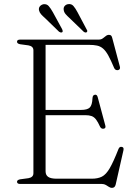

<svg xmlns="http://www.w3.org/2000/svg" viewBox="-20 -892 663 931"><path d="M178.5 -359H373Q403.5 -359 415.2 -370.5Q427 -382 428.5 -416Q429 -423 431.2 -427Q433.5 -431 439.5 -432.5Q450.5 -435 454 -420L490.5 -284Q492.5 -277.5 490.8 -273.2Q489 -269 483 -268Q477.5 -267 473 -269.2Q468.5 -271.5 465.5 -277Q455 -300.5 445.5 -312.8Q436 -325 424 -329.2Q412 -333.5 394.5 -333.5H178.5ZM62.5 -689.5Q62.5 -694.5 66 -697.2Q69.5 -700 77.5 -700H458.5Q470.5 -700 478.2 -705.8Q486 -711.5 493 -717.2Q500 -723 508.5 -723Q515 -723 518.8 -719.5Q522.5 -716 524.5 -707L561.5 -568Q563 -562 560.8 -557.8Q558.5 -553.5 552.5 -552Q546.5 -551 541.2 -553.5Q536 -556 533 -563.5Q517.5 -600.5 505.2 -622.8Q493 -645 480 -656.2Q467 -667.5 450.5 -671Q434 -674.5 410.5 -674.5H201V-61.5Q201 -43 213.8 -34.2Q226.5 -25.5 255 -25.5H424.5Q454.5 -25.5 474.2 -35.5Q494 -45.5 512 -76.2Q530 -107 554.5 -169.5Q557 -175.5 560.5 -178Q564 -180.5 569 -180Q575.5 -179.5 578 -175.2Q580.5 -171 578.5 -163L541 2.5Q539 11 534.5 15Q530 19 522.5 19Q515.5 19 508.2 14.2Q501 9.5 493 4.8Q485 0 474 0H77.5Q69.5 0 66 -3Q62.5 -6 62.5 -10.5Q62.5 -19.5 77.5 -22.5L118 -28Q129.5 -30 135.8 -36Q142 -42 142 -52V-648Q142 -658 135.8 -664Q129.5 -670 118 -672L77.5 -677.5Q62.5 -680.5 62.5 -689.5ZM236.5 -832.5 281.5 -750Q283.5 -746 284 -742.2Q284.5 -738.5 282 -736Q278 -733.5 274.2 -734.5Q270.5 -735.5 266.5 -738L197.5 -805Q187 -814 179.2 -822.8Q171.5 -831.5 169 -842.5Q167 -854 173.8 -861.8Q180.5 -869.5 191 -871.5Q206.5 -873.5 216.2 -862.5Q226 -851.5 236.5 -832.5ZM356 -832.5 400 -749.5Q403 -745.5 403.2 -742Q403.5 -738.5 400.5 -736Q397.5 -733.5 393.5 -734.5Q389.5 -735.5 386 -738L316.5 -805Q306 -814.5 298.2 -823.5Q290.5 -832.5 289 -843.5Q287 -855 293.5 -862.8Q300 -870.5 311 -872Q326.5 -874 336.2 -862.8Q346 -851.5 356 -832.5Z"/></svg>

Font: Fraunces ExtraLight
Style: Regular
Weight: 250
Version: Version 1.000;[b76b70a41]